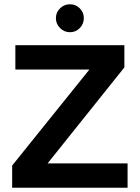

<svg xmlns="http://www.w3.org/2000/svg" viewBox="-20 -880 655 900"><path d="M37 0V-104L399 -554H52V-668H563V-564L203 -114H578V0ZM308 -729Q281 -729 261.5 -748.5Q242 -768 242 -795Q242 -822 261.5 -841Q281 -860 308 -860Q335 -860 354 -841Q373 -822 373 -795Q373 -768 354 -748.5Q335 -729 308 -729Z"/></svg>

Font: Atkinson Hyperlegible Next SemiBold
Style: Regular
Weight: 600
Designer: Elliott Scott, Megan Eiswerth, Linus Boman, Theodore Petrosky, Letters from Sweden
Foundry: Applied Design Works, Letters from Sweden
Version: Version 2.001